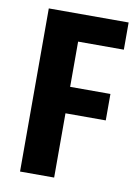

<svg xmlns="http://www.w3.org/2000/svg" viewBox="-77 -713 553 765"><g transform="rotate(10 199.0 -330.0)"><path d="M58 0V-660H381V-550H196V-367H359V-260H196V0Z"/></g></svg>

Font: Bricolage Grotesque 12pt Condensed Bricolage Grotesque 10pt Condensed Regular
Style: Bold
Weight: 700
Width: 3
Designer: Mathieu Triay
Foundry: Atelier Triay
Version: Version 1.001; ttfautohint (v1.8.4.7-5d5b);gftools[0.9.33.de